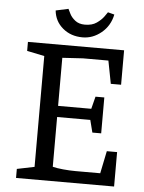

<svg xmlns="http://www.w3.org/2000/svg" viewBox="-56 -866 685 911"><g transform="rotate(5 286.0 -410.5)"><path d="M55 0V-43L138 -60V-588L55 -605V-648H513V-484H464L443 -593H322L224 -587V-358H382L397 -417H439V-246H397L382 -305H224V-68Q243 -63 274 -60Q305 -57 334 -57H451L473 -164H522V0ZM311 -692Q255 -692 216.5 -724.5Q178 -757 173 -808L233 -821Q236 -815 244 -798.5Q252 -782 270 -767.5Q288 -753 317 -753Q351 -753 372.5 -768Q394 -783 406 -799.5Q418 -816 421 -821L452 -813Q441 -759 400.5 -725.5Q360 -692 311 -692Z"/></g></svg>

Font: Faustina Light
Style: Regular
Weight: 400
Version: Version 1.200